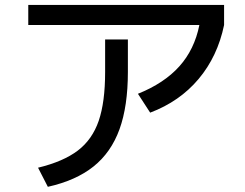

<svg xmlns="http://www.w3.org/2000/svg" viewBox="-20 -717 978 766"><path d="M399.4 -429.7V-559.6H490.2V-429.7Q490.2 -293.9 456.8 -201.4Q423.3 -108.9 353 -52.7Q282.7 3.4 170.9 28.3L131.8 -47.9Q232.4 -72.3 290.3 -116.2Q348.1 -160.2 373.8 -234.9Q399.4 -309.6 399.4 -429.7ZM92.8 -697.3H874V-617.2Q848.1 -492.2 772.5 -402.1Q696.8 -312 579.1 -267.6L530.3 -342.8Q634.8 -384.8 695.3 -452.1Q755.9 -519.5 775.4 -617.2H92.8Z"/></svg>

Font: Pretendard JP Medium
Style: Regular
Weight: 500
Designer: Base glyphs from Inter by Rasmus Andersson; Hangeul glyphs from Noto Sans CJK(Source Han Sans) by Jang Soo-young and Kan
Foundry: Kil Hyung-jin
Version: Version 1.309